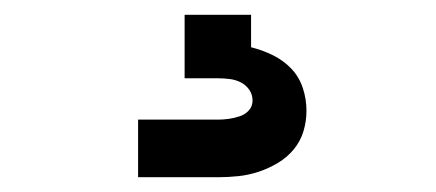

<svg xmlns="http://www.w3.org/2000/svg" viewBox="-20 -20 590 260"><path d="M167 220V142H275Q282 142 289.5 141Q297 140 304.5 137.5Q312 135 317 129.5Q322 124 322 116Q322 108 317.5 101.5Q313 95 306 91.5Q299 88 291 87Q283 86 275 86H230V0H320V44Q336 48 350 55Q364 62 374.5 73Q385 84 390 99Q395 114 395 130Q395 144 391 157.5Q387 171 378 182Q369 193 356.5 200.5Q344 208 330.5 212.5Q317 217 303 218.5Q289 220 275 220Z"/></svg>

Font: Lode
Style: Bold
Weight: 700
Monospace: yes
Designer: Belleve Invis
Foundry: Belleve Invis
Version: Version 29.2.0; ttfautohint (v1.8.3)